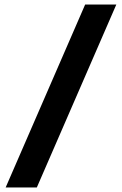

<svg xmlns="http://www.w3.org/2000/svg" viewBox="-20 -790 540 850"><path d="M5 40 357 -770H495L143 40Z"/></svg>

Font: M PLUS Code Latin
Style: Bold
Weight: 700
Designer: Coji Morishita
Foundry: UNDERFOREST DESIGN
Version: Version 1.002; ttfautohint (v1.8.3)